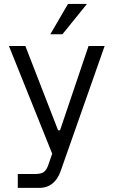

<svg xmlns="http://www.w3.org/2000/svg" viewBox="-20 -749 560 954"><path d="M68.4 184.6H174.8C228 184.6 262.7 153.3 280.8 102.5L500 -520.5H419.9L278.3 -101.6H268.6L106 -520.5H24.4L239.3 14.6L222.2 64.5C207 109.9 192.4 115.7 144 115.7H68.4ZM230 -578.6H290L412.1 -729.5H317.9Z"/></svg>

Font: Faust Sans
Style: Regular
Weight: 400
Designer: Andreas Faust
Version: Version 1.003;Glyphs 3.1.2 (3151)